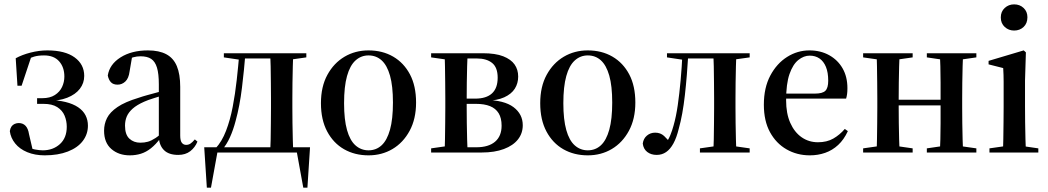

<svg xmlns="http://www.w3.org/2000/svg" viewBox="-20 -699 4804 880"><path d="M185 13Q140 13 105 -1.5Q70 -16 49.5 -41.5Q29 -67 25 -98Q27 -111 32.5 -119Q38 -127 47 -131Q56 -135 66 -135Q85 -135 97 -122.5Q109 -110 113 -84L131 -7L99 -33Q118 -18 139.5 -14Q161 -10 176 -10Q223 -10 254.5 -38.5Q286 -67 286 -118Q286 -145 276 -169Q266 -193 242.5 -208Q219 -223 179 -223H150V-249H174Q209 -249 231.5 -263.5Q254 -278 264.5 -300.5Q275 -323 275 -348Q275 -391 251 -418Q227 -445 182 -445Q155 -445 136.5 -439.5Q118 -434 104 -426L126 -447L79 -306H60L52 -432Q81 -448 120 -458Q159 -468 197 -468Q278 -468 322 -436Q366 -404 366 -351Q366 -318 346 -292Q326 -266 288 -251Q250 -236 194 -236L199 -241Q246 -240 280.5 -231.5Q315 -223 338 -207.5Q361 -192 372 -170.5Q383 -149 383 -123Q383 -84 359.5 -53Q336 -22 291 -4.5Q246 13 185 13Z M575 13Q524 13 490.5 -16Q457 -45 457 -100Q457 -131 470.5 -158Q484 -185 518.5 -208.5Q553 -232 616 -251Q633 -257 655 -263Q677 -269 704.5 -276.5Q732 -284 762 -291V-273Q717 -259 686.5 -249.5Q656 -240 641 -233Q607 -218 588 -201Q569 -184 561 -165Q553 -146 553 -123Q553 -82 573 -63.5Q593 -45 623 -45Q642 -45 658 -49.5Q674 -54 693 -66.5Q712 -79 737 -104L745 -65H715Q694 -37 672 -19.5Q650 -2 626 5.5Q602 13 575 13ZM797 11Q754 11 732 -10.5Q710 -32 708 -70V-73V-312Q708 -361 699.5 -389Q691 -417 673 -429Q655 -441 624 -441Q607 -441 591 -436.5Q575 -432 558 -426L587 -448L574 -372Q570 -340 554.5 -325.5Q539 -311 519 -311Q499 -311 488.5 -322Q478 -333 474 -353Q482 -404 532.5 -436Q583 -468 658 -468Q709 -468 742 -450.5Q775 -433 790.5 -396Q806 -359 806 -301V-78Q806 -54 813.5 -44.5Q821 -35 833 -35Q844 -35 852.5 -40.5Q861 -46 873 -60L885 -50Q874 -23 852 -6Q830 11 797 11Z M1373 0H944L979 -15L947 161H928L916 -24H1401L1389 161H1370L1338 -15ZM1217 0Q1220 -24 1220.5 -60Q1221 -96 1221.5 -135Q1222 -174 1222 -205V-249Q1222 -281 1221.5 -320Q1221 -359 1220.5 -395Q1220 -431 1217 -455H1324Q1323 -431 1322 -395Q1321 -359 1320.5 -320Q1320 -281 1320 -249V-205Q1320 -174 1320.5 -135Q1321 -96 1322 -60Q1323 -24 1324 0ZM1006 -436V-455H1096V-423H1094ZM1250 -423V-455H1384V-436L1292 -423ZM968 -19Q997 -50 1016 -99.5Q1035 -149 1046.5 -209Q1058 -269 1065 -332.5Q1072 -396 1077 -455H1105Q1099 -380 1089 -297Q1079 -214 1060 -145Q1049 -103 1034 -70Q1019 -37 1000 -15V-9ZM1090 -431V-455H1284V-431Z M1669 13Q1606 13 1557 -15Q1508 -43 1479.5 -96.5Q1451 -150 1451 -226Q1451 -302 1480.5 -356Q1510 -410 1559 -439Q1608 -468 1669 -468Q1733 -468 1782 -439.5Q1831 -411 1859 -358Q1887 -305 1887 -229Q1887 -154 1857.5 -99.5Q1828 -45 1779 -16Q1730 13 1669 13ZM1669 -10Q1704 -10 1729 -33Q1754 -56 1767.5 -104.5Q1781 -153 1781 -229Q1781 -305 1767.5 -352.5Q1754 -400 1729 -422.5Q1704 -445 1669 -445Q1635 -445 1609.5 -422Q1584 -399 1570.5 -350.5Q1557 -302 1557 -226Q1557 -151 1570.5 -103Q1584 -55 1609.5 -32.5Q1635 -10 1669 -10Z M1956 0V-19L2047 -32L2076 -24H2163Q2219 -24 2249 -49.5Q2279 -75 2279 -123Q2279 -158 2265.5 -180Q2252 -202 2226 -212.5Q2200 -223 2161 -223H2094V-247H2158Q2209 -247 2235 -271Q2261 -295 2261 -343Q2261 -390 2235.5 -410.5Q2210 -431 2166 -431H2086L2047 -423L1956 -436V-455H2193Q2251 -455 2286.5 -441Q2322 -427 2338.5 -403.5Q2355 -380 2355 -348Q2355 -317 2339.5 -292.5Q2324 -268 2291 -253Q2258 -238 2207 -237L2204 -241Q2291 -240 2333.5 -208Q2376 -176 2376 -125Q2376 -88 2354 -60Q2332 -32 2289.5 -16Q2247 0 2188 0ZM2017 0Q2019 -24 2019.5 -60Q2020 -96 2020.5 -135Q2021 -174 2021 -205V-249Q2021 -281 2020.5 -320Q2020 -359 2019.5 -395Q2019 -431 2017 -455H2124Q2122 -431 2121 -395Q2120 -359 2119.5 -320Q2119 -281 2119 -249V-205Q2119 -174 2119.5 -135Q2120 -96 2121 -60Q2122 -24 2124 0Z M2674 13Q2611 13 2562 -15Q2513 -43 2484.5 -96.5Q2456 -150 2456 -226Q2456 -302 2485.5 -356Q2515 -410 2564 -439Q2613 -468 2674 -468Q2738 -468 2787 -439.5Q2836 -411 2864 -358Q2892 -305 2892 -229Q2892 -154 2862.5 -99.5Q2833 -45 2784 -16Q2735 13 2674 13ZM2674 -10Q2709 -10 2734 -33Q2759 -56 2772.5 -104.5Q2786 -153 2786 -229Q2786 -305 2772.5 -352.5Q2759 -400 2734 -422.5Q2709 -445 2674 -445Q2640 -445 2614.5 -422Q2589 -399 2575.5 -350.5Q2562 -302 2562 -226Q2562 -151 2575.5 -103Q2589 -55 2614.5 -32.5Q2640 -10 2674 -10Z M2990 11Q2964 11 2946.5 -2.5Q2929 -16 2926 -41Q2929 -64 2945 -77.5Q2961 -91 2983 -91Q3007 -91 3023.5 -76Q3040 -61 3051 -44V-37H3032V-44Q3044 -59 3052.5 -80Q3061 -101 3067 -123Q3079 -165 3086.5 -217.5Q3094 -270 3099.5 -330.5Q3105 -391 3108 -455H3135Q3132 -404 3128 -355.5Q3124 -307 3119 -262.5Q3114 -218 3107 -179.5Q3100 -141 3091 -109Q3081 -68 3066.5 -41.5Q3052 -15 3033 -2Q3014 11 2990 11ZM3037 -436V-455H3127L3126 -423H3124ZM3126 -431V-455H3303V-431ZM3188 0V-19L3279 -32H3325L3416 -19V0ZM3248 0Q3251 -24 3251.5 -60Q3252 -96 3252.5 -135Q3253 -174 3253 -205V-249Q3253 -281 3252.5 -320Q3252 -359 3251.5 -395Q3251 -431 3248 -455H3355Q3354 -431 3353 -395Q3352 -359 3351.5 -320Q3351 -281 3351 -249V-205Q3351 -174 3351.5 -135Q3352 -96 3353 -60Q3354 -24 3355 0ZM3281 -423V-455H3416V-436L3323 -423Z M3692 13Q3633 13 3585 -14.5Q3537 -42 3509 -93.5Q3481 -145 3481 -219Q3481 -297 3510.5 -352.5Q3540 -408 3587.5 -438Q3635 -468 3690 -468Q3741 -468 3780.5 -446Q3820 -424 3842 -385.5Q3864 -347 3864 -295Q3864 -279 3862.5 -268Q3861 -257 3858 -247H3520V-270H3715Q3750 -270 3763 -283Q3776 -296 3776 -329Q3776 -367 3765.5 -392.5Q3755 -418 3736 -431Q3717 -444 3691 -444Q3664 -444 3639 -424Q3614 -404 3598.5 -359.5Q3583 -315 3583 -239Q3583 -179 3602 -136Q3621 -93 3654 -70Q3687 -47 3729 -47Q3770 -47 3799.5 -64Q3829 -81 3852 -108L3866 -98Q3848 -59 3821.5 -34.5Q3795 -10 3762 1.5Q3729 13 3692 13Z M3997 0Q3999 -24 3999.5 -60Q4000 -96 4000.5 -135Q4001 -174 4001 -205V-249Q4001 -281 4000.5 -320Q4000 -359 3999.5 -395Q3999 -431 3997 -455H4104Q4102 -431 4101 -395Q4100 -359 4099.5 -320Q4099 -281 4099 -249V-205Q4099 -174 4099.5 -135Q4100 -96 4101 -60Q4102 -24 4104 0ZM4287 0Q4289 -24 4290 -60Q4291 -96 4291 -135Q4291 -174 4291 -205V-249Q4291 -281 4291 -320Q4291 -359 4290 -395Q4289 -431 4287 -455H4395Q4393 -431 4392 -395Q4391 -359 4390.5 -320Q4390 -281 4390 -249V-205Q4390 -174 4390.5 -135Q4391 -96 4392 -60Q4393 -24 4395 0ZM3936 0V-19L4027 -32H4073L4163 -19V0ZM3936 -436V-455H4163V-436L4073 -423H4027ZM4228 0V-19L4317 -32H4364L4455 -19V0ZM4228 -436V-455H4455V-436L4364 -423H4317ZM4067 -216V-242H4318V-216Z M4515 0V-19L4606 -32H4650L4739 -19V0ZM4576 0Q4578 -24 4578.5 -61.5Q4579 -99 4579.5 -138.5Q4580 -178 4580 -211V-249Q4580 -294 4580 -324.5Q4580 -355 4578 -387L4511 -404V-420L4672 -468L4682 -459L4678 -330V-211Q4678 -178 4678.5 -138.5Q4679 -99 4680 -61.5Q4681 -24 4683 0ZM4628 -559Q4603 -559 4585 -575.5Q4567 -592 4567 -619Q4567 -646 4585 -662.5Q4603 -679 4628 -679Q4654 -679 4671.5 -662.5Q4689 -646 4689 -620Q4689 -592 4671.5 -575.5Q4654 -559 4628 -559Z"/></svg>

Font: Source Serif 4 60pt SemiBold
Style: Regular
Weight: 600
Version: Version 4.004;hotconv 1.0.116;makeotfexe 2.5.65601